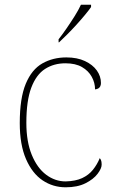

<svg xmlns="http://www.w3.org/2000/svg" viewBox="-20 -786 488 816"><path d="M259 10Q205 10 161 -19.5Q117 -49 90.5 -110Q64 -171 64 -263Q64 -369 89.5 -430Q115 -491 160 -516.5Q205 -542 262 -542Q308 -542 341 -526.5Q374 -511 391.5 -486.5Q409 -462 409 -433Q409 -425 406 -419Q403 -413 397.5 -410Q392 -407 384 -406Q384 -434 370 -459.5Q356 -485 328.5 -501Q301 -517 258 -517Q209 -517 171.5 -493Q134 -469 113 -413.5Q92 -358 92 -264Q92 -184 115 -128Q138 -72 176 -43.5Q214 -15 259 -15Q301 -16 329 -29Q357 -42 375 -64.5Q393 -87 404 -114Q409 -108 410.5 -101.5Q412 -95 412 -86Q412 -70 394.5 -47Q377 -24 343 -7Q309 10 259 10ZM229 -619Q244 -638 262 -664Q280 -690 297 -717Q314 -744 324 -766H367V-756Q358 -743 341.5 -723Q325 -703 305 -681Q285 -659 265.5 -639.5Q246 -620 231 -606H229Z"/></svg>

Font: Noto Serif Hebrew Thin
Style: Regular
Weight: 250
Version: Version 2.003